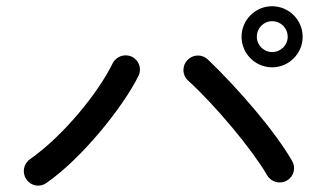

<svg xmlns="http://www.w3.org/2000/svg" viewBox="-20 -763 1040 616"><path d="M129 -176C243 -255 375 -420 424 -519C436 -542 426 -570 403 -581C380 -592 352 -582 341 -559C295 -465 184 -328 76 -252C55 -237 50 -208 65 -187C80 -166 108 -161 129 -176ZM581 -570C564 -552 564 -522 583 -505C673 -423 789 -283 837 -201C850 -178 879 -171 901 -184C923 -197 930 -225 917 -247C860 -346 739 -484 647 -572C628 -590 599 -589 581 -570ZM755 -645C755 -591 799 -547 853 -547C907 -547 951 -591 951 -645C951 -699 907 -743 853 -743C799 -743 755 -699 755 -645ZM804 -645C804 -673 826 -695 853 -695C881 -695 903 -673 903 -645C903 -618 881 -596 853 -596C826 -596 804 -618 804 -645Z"/></svg>

Font: 寒蝉半圆体
Style: Regular
Weight: 400
Designer: Yoshimichi Ohira & Warren
Foundry: ChillType
Version: Version 1.800;Glyphs 3.1.1 (3135)